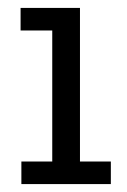

<svg xmlns="http://www.w3.org/2000/svg" viewBox="-20 -465 320 485"><path d="M34 -57H112V-388H32V-445H182V-57H260V0H34Z"/></svg>

Font: Zilla Slab Regular
Style: Regular
Weight: 400
Designer: Typotheque.com
Foundry: Typotheque type foundry
Version: Version 1.0; 2017